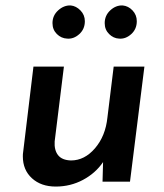

<svg xmlns="http://www.w3.org/2000/svg" viewBox="-20 -668 602 706"><path d="M511 -423 458 0H357L359 -72Q331 -31 285 -6.5Q239 18 185 18Q131 18 97.5 -12.5Q64 -43 64 -93Q64 -103 65 -108L103 -423H215L181 -148Q179 -116 193.5 -97.5Q208 -79 241 -78Q291 -78 329.5 -123Q368 -168 375 -236L398 -423ZM240 -648Q260 -646 276 -629.5Q292 -613 292 -590Q292 -561 271.5 -542.5Q251 -524 227 -526Q205 -527 189 -543Q173 -559 173 -583Q173 -611 194 -630Q215 -649 240 -648ZM431 -648Q452 -646 467.5 -629.5Q483 -613 483 -590Q483 -561 462.5 -542.5Q442 -524 418 -526Q397 -527 381 -543Q365 -559 365 -583Q365 -611 385.5 -630Q406 -649 431 -648Z"/></svg>

Font: Josefin Sans SemiBold
Style: Italic
Weight: 600
Italic angle: -7°
Designer: Santiago Orozco
Foundry: Typemade
Version: Version 2.000